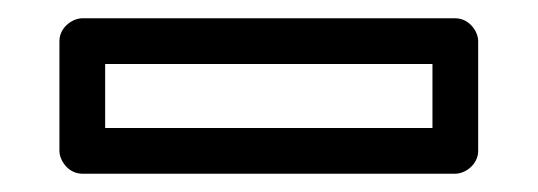

<svg xmlns="http://www.w3.org/2000/svg" viewBox="-20 -799 588 210"><path d="M95 -729H453V-659H95ZM70 -779C59.3 -779 45 -769.1 45 -754V-634C45 -623.3 54.9 -609 70 -609H478C488.7 -609 503 -618.9 503 -634V-754C503 -764.7 493.1 -779 478 -779Z"/></svg>

Font: Hussar Techniczny
Style: Bold 
Weight: 700
Foundry: Cannot Into Space Fonts
Version: Version 0.77